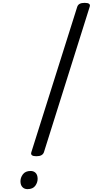

<svg xmlns="http://www.w3.org/2000/svg" viewBox="-20 -1308 649 1342"><path d="M234 -216Q190 -216 199 -244L520 -1261Q525 -1275 537.5 -1281.5Q550 -1288 572 -1288Q616 -1288 607 -1261L287 -244Q282 -230 269 -223Q256 -216 234 -216ZM172 14Q151 14 137.5 0.5Q124 -13 123 -38Q122 -65 139.5 -89Q157 -113 194 -113Q215 -113 228.5 -100Q242 -87 243 -61Q244 -34 227 -10Q210 14 172 14Z"/></svg>

Font: Playwrite NL
Style: Regular
Weight: 400
Designer: Veronika Burian, José Scaglione
Foundry: TypeTogether
Version: Version 1.002